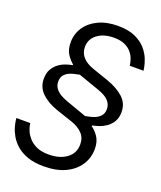

<svg xmlns="http://www.w3.org/2000/svg" viewBox="-186 -901 1044 1245"><g transform="rotate(20 336.5 -278.5)"><path d="M267 232Q200 232 153.5 215Q107 198 77 171.5Q47 145 30 115Q13 85 5.5 58.5Q-2 32 -4 15Q-6 -2 -6 -2H90Q90 -2 92.5 13.5Q95 29 104.5 51Q114 73 133.5 95.5Q153 118 186.5 133.5Q220 149 271 149Q346 149 394 114Q442 79 442 18Q442 -28 414 -57Q386 -86 340 -102L227 -140Q159 -163 116.5 -203Q74 -243 74 -302Q74 -343 90 -370Q106 -397 129.5 -413.5Q153 -430 177.5 -438Q202 -446 220 -449L221 -454Q201 -469 179 -500.5Q157 -532 157 -584Q157 -642 188 -688.5Q219 -735 276 -762Q333 -789 410 -789Q483 -789 530.5 -767Q578 -745 605 -713Q632 -681 644.5 -648.5Q657 -616 660.5 -594Q664 -572 664 -572H569Q569 -572 567 -585.5Q565 -599 557.5 -619.5Q550 -640 533 -660.5Q516 -681 486.5 -694.5Q457 -708 411 -708Q342 -708 298 -675Q254 -642 254 -588Q254 -507 355 -472L465 -434Q536 -409 579 -370Q622 -331 622 -271Q622 -231 605.5 -204Q589 -177 564.5 -160.5Q540 -144 515 -136Q490 -128 473 -125L471 -119Q496 -103 518.5 -70.5Q541 -38 541 13Q541 75 508 125Q475 175 414 203.5Q353 232 267 232ZM409 -166Q413 -168 431 -171Q449 -174 471 -182.5Q493 -191 509.5 -208.5Q526 -226 526 -257Q526 -289 503.5 -313.5Q481 -338 429 -356L284 -407Q281 -405 263 -402Q245 -399 223 -391Q201 -383 184.5 -365.5Q168 -348 168 -317Q168 -285 191 -260.5Q214 -236 266 -217Z"/></g></svg>

Font: Be Vietnam Pro
Style: Italic
Weight: 400
Italic angle: -12°
Designer: Lam Bao, Tony Le, Vietanh Nguyen
Foundry: Yellow Type Foundry
Version: Version 1.002; ttfautohint (v1.8.3)